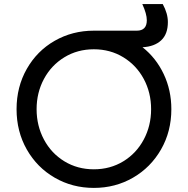

<svg xmlns="http://www.w3.org/2000/svg" viewBox="-20 -907 918 939"><path d="M61 -373Q61 -482 111 -570Q161 -658 247.5 -707.5Q334 -757 439 -757H649Q698 -757 698 -808Q698 -839 676 -887H776Q801 -841 801 -799Q801 -740 768 -709.5Q735 -679 677 -676Q743 -624 780.5 -545Q818 -466 818 -373Q818 -264 767.5 -176Q717 -88 630.5 -38Q544 12 439 12Q334 12 247.5 -38Q161 -88 111 -176Q61 -264 61 -373ZM439 -79Q519 -79 583 -118Q647 -157 683 -224.5Q719 -292 719 -373Q719 -454 683 -521Q647 -588 583 -627Q519 -666 439 -666Q359 -666 295 -627Q231 -588 195 -521Q159 -454 159 -373Q159 -292 195 -224.5Q231 -157 295 -118Q359 -79 439 -79Z"/></svg>

Font: Eudoxus Sans Medium
Style: Regular
Weight: 500
Designer: Stijn de Vries
Foundry: tokotype
Version: Version 2.005